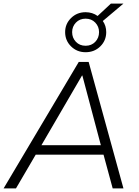

<svg xmlns="http://www.w3.org/2000/svg" viewBox="-31 -1050 773 1070"><path d="M-11 0 408 -705H463L657 0H597L546 -188H168L58 0ZM426 -629 200 -241H531L428 -629ZM446 -759Q398 -759 365 -791.5Q332 -824 332 -871Q332 -917 365 -949.5Q398 -982 446 -982Q484 -982 513 -961L587 -1030H657L542 -933Q561 -906 561 -871Q561 -824 528 -791.5Q495 -759 446 -759ZM446 -795Q479 -795 500 -817Q521 -839 521 -871Q521 -902 500 -924Q479 -946 446 -946Q413 -946 392 -924Q371 -902 371 -871Q371 -839 392 -817Q413 -795 446 -795Z"/></svg>

Font: Nunito Sans Light
Style: Italic
Weight: 300
Italic angle: -9°
Designer: Vernon Adams
Foundry: Vernon Adams
Version: Version 3.006; ttfautohint (v1.8.3)